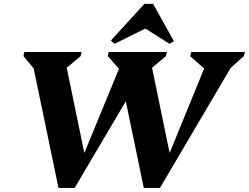

<svg xmlns="http://www.w3.org/2000/svg" viewBox="-20 -955 1269 979"><path d="M713.2 3.2 576 -657.8 623.4 -562.4 529.6 -669.2 534.4 -690H831.2L825.6 -668.2L716.8 -577.6L744 -664.2L856.4 -119.4H822.2L1040.2 -652.8L1054 -576.6L949.8 -668.4L955.4 -690H1229L1223.4 -669L1115.4 -572.2L1187.2 -661.4L795.6 3.2ZM278.2 3.2 141 -657.8 186.8 -562.8 99.6 -669.2 104.4 -690H396.2L390.6 -668.2L281.8 -577.6L309 -664.2L421.4 -119.4H387.2L606.8 -652.8L742.2 -643.2L360.6 3.2ZM563.8 -731.4 545.4 -748.4 716.4 -935.4H760.6L866.8 -745.2L844.4 -731.4L714.6 -813.6H729.6Z"/></svg>

Font: Platypi Light
Style: Italic
Weight: 300
Italic angle: -13°
Designer: David Sargent
Foundry: Bolt Cutter Type
Version: Version 1.200